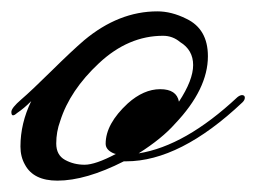

<svg xmlns="http://www.w3.org/2000/svg" viewBox="-42 -301 451 338"><path d="M176 -17Q109 17 59 17Q17 17 2 -11Q-6 -25 -6 -43Q-6 -84 13 -123Q0 -110 -12 -102Q-22 -93 -22 -104Q-22 -111 -4.5 -126Q13 -141 49 -176.5Q85 -212 106 -230Q167 -281 235 -281Q260 -281 286 -268Q324 -250 324 -202Q324 -144 266 -83Q243 -57 202 -31Q284 -44 376 -130Q381 -134 385 -133.5Q389 -133 389 -129Q389 -125 385 -121Q275 -17 180 -17Q178 -17 176 -17ZM273 -122Q298 -160 298 -186.5Q298 -213 275 -227Q262 -238 245 -238Q184 -238 132.5 -190Q81 -142 64 -88Q57 -69 57 -48.5Q57 -28 72.5 -19.5Q88 -11 107 -11Q126 -11 162 -30Q160 -30 156 -32Q144 -38 144 -48Q144 -83 183 -119Q211 -144 240 -144Q269 -144 273 -122Z"/></svg>

Font: Arizonia
Style: Regular
Weight: 400
Designer: Robert E. Leuschke
Foundry: Robert E. Leuschke
Version: Version 1.003